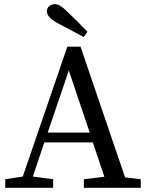

<svg xmlns="http://www.w3.org/2000/svg" viewBox="-20 -898 704 918"><path d="M208 -264H409L309 -561ZM5 0V-41L89 -54L302 -675H365L578 -50L653 -41V0H381V-41L479 -53L424 -217H192L137 -54L234 -41V0ZM398 -746 380 -721Q348 -738 316.5 -755Q285 -772 254 -788Q226 -804 215 -817.5Q204 -831 204 -844Q204 -859 215 -868.5Q226 -878 242 -878Q255 -878 269 -869.5Q283 -861 304 -840Q353 -794 398 -746Z"/></svg>

Font: Source Serif 4
Style: Regular
Weight: 400
Designer: Frank Grießhammer
Foundry: Adobe
Version: Version 4.005;hotconv 1.1.0;makeotfexe 2.6.0